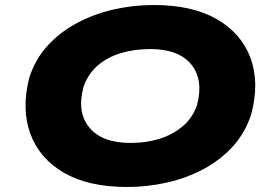

<svg xmlns="http://www.w3.org/2000/svg" viewBox="-20 -736 1090 767"><path d="M488 11Q334 11 236 -45.5Q138 -102 101.5 -201Q65 -300 97 -426Q121 -500 170.5 -554Q220 -608 287.5 -644Q355 -680 433.5 -698Q512 -716 594 -716Q748 -716 846 -659.5Q944 -603 980.5 -505Q1017 -407 984 -281Q960 -206 910.5 -151.5Q861 -97 794 -61Q727 -25 648 -7Q569 11 488 11ZM502 -165Q565 -165 618.5 -182Q672 -199 711 -232.5Q750 -266 767 -316Q794 -417 744 -478.5Q694 -540 580 -540Q516 -540 462 -523.5Q408 -507 370 -474Q332 -441 314 -390Q286 -289 336.5 -227Q387 -165 502 -165Z"/></svg>

Font: Nunito Sans 7pt Expanded Black
Style: Italic
Weight: 900
Width: 7
Italic angle: -9°
Designer: Vernon Adams
Foundry: Vernon Adams
Version: Version 3.101;gftools[0.9.27]